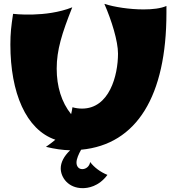

<svg xmlns="http://www.w3.org/2000/svg" viewBox="-20 -748 913 999"><path d="M539 162C502 147 470 123 449 95C446 117 428 132 408 132C390 132 378 118 378 98C378 79 389 54 402 31C693 4 846 -251 846 -681V-717C817 -704 774 -699 727 -699C655 -699 575 -711 523 -728C561 -641 594 -534 594 -469C594 -355 549 -183 407 -183C391 -183 374 -185 357 -190C355 -177 353 -165 350 -154C300 -216 275 -298 275 -391C275 -488 302 -574 356 -710C218 -655 48 -676 48 -676C38 -609 34 -575 34 -516C34 -266 115 -73 268 -21C242 1 220 15 219 16C264 27 306 33 345 34C312 65 296 98 296 128C296 175 335 231 410 231C436 231 493 224 539 162Z"/></svg>

Font: Shojumaru
Style: Regular
Weight: 400
Designer: Astigmatic (AOETI)
Foundry: Astigmatic (AOETI)
Version: Version 1.000